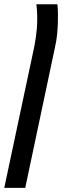

<svg xmlns="http://www.w3.org/2000/svg" viewBox="-72 -651 323 908"><path d="M-51.8 237.3 89.4 -427.2Q94.2 -450.7 97.4 -473.1Q100.6 -495.6 102.3 -516.8Q104 -538.1 104 -558.6Q104 -570.8 103.8 -582.3Q103.5 -593.8 102.5 -605.7Q101.6 -617.7 100.1 -630.9H199.2Q200.7 -619.1 201.4 -608.2Q202.1 -597.2 202.1 -585.9Q202.1 -570.8 201.7 -545.7Q201.2 -520.5 198.2 -489.7Q195.3 -459 188 -427.2L47.4 237.3Z"/></svg>

Font: Open Sans Medium
Style: Italic
Weight: 500
Italic angle: -12°
Designer: Monotype Design Team
Foundry: Monotype Imaging Inc.
Version: Version 3.000